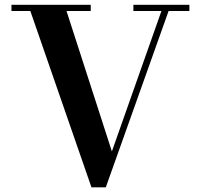

<svg xmlns="http://www.w3.org/2000/svg" viewBox="-20 -770 841 804"><path d="M773 -750V-724H686L423 14.5H363L107 -724H28V-750H360V-724H258.5L448.5 -136L656 -724H538.5V-750Z"/></svg>

Font: Bodoni Moda 9pt SemiBold
Style: Regular
Weight: 600
Designer: Owen Earl
Foundry: indestructible type
Version: Version 2.005